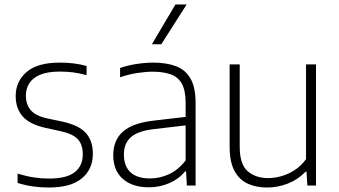

<svg xmlns="http://www.w3.org/2000/svg" viewBox="-20 -828 1514 857"><path d="M198 9Q160 9 126 4Q92 -1 58.5 -11.5V-53Q98.5 -41 131.8 -36Q165 -31 199.5 -31Q277 -31 313.2 -59.2Q349.5 -87.5 349.5 -139Q349.5 -183.5 326.8 -207.2Q304 -231 250.5 -242.5L184 -257Q111 -273.5 80.5 -309.2Q50 -345 50 -399.5Q50 -464 98.2 -506.2Q146.5 -548.5 246.5 -548.5Q279 -548.5 308.5 -545Q338 -541.5 366.5 -533.5V-492.5Q333.5 -501.5 305.8 -505Q278 -508.5 247 -508.5Q192 -508.5 158.8 -494.2Q125.5 -480 110.5 -455.8Q95.5 -431.5 95.5 -401.5Q95.5 -362.5 116.5 -337Q137.5 -311.5 190.5 -299.5L257 -285.5Q333 -269 363.8 -233.8Q394.5 -198.5 394.5 -142Q394.5 -72.5 345.2 -31.8Q296 9 198 9Z M644.5 8Q571 8 528.2 -29.5Q485.5 -67 485.5 -135Q485.5 -203 529.5 -241.2Q573.5 -279.5 669 -290L828.5 -308.5L831.5 -271L669.5 -252Q597 -244 565 -216.2Q533 -188.5 533 -139Q533 -86.5 562.5 -59Q592 -31.5 650 -31.5Q692.5 -31.5 734 -50.2Q775.5 -69 808.5 -112V-370Q808.5 -424.5 791.5 -454.5Q774.5 -484.5 741.8 -496.2Q709 -508 661.5 -508Q631 -508 593 -502.2Q555 -496.5 516 -483V-524.5Q548 -536 588 -542.2Q628 -548.5 664 -548.5Q724.5 -548.5 766.8 -532Q809 -515.5 831 -476.2Q853 -437 853 -369V0H814L810.5 -63H806Q779 -29.5 736.2 -10.8Q693.5 8 644.5 8ZM658 -630.5 763 -808H813L700 -630.5Z M1172 9Q1123.5 9 1085.8 -8.2Q1048 -25.5 1026.5 -65.5Q1005 -105.5 1005 -172.5V-540.5H1050V-173Q1050 -94.5 1085.5 -63.8Q1121 -33 1177 -33Q1204.5 -33 1235.2 -41.5Q1266 -50 1294.8 -68.5Q1323.5 -87 1346 -117.5V-540.5H1390.5V0H1352L1348 -61.5H1344Q1309.5 -26 1264.5 -8.5Q1219.5 9 1172 9Z"/></svg>

Font: Encode Sans Condensed Thin ExtraLight
Style: Regular
Weight: 250
Version: Version 3.002